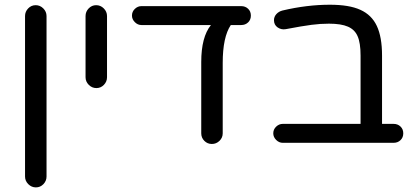

<svg xmlns="http://www.w3.org/2000/svg" viewBox="-20 -603 1751 812"><path d="M85.9 143.6V-535.2Q85.9 -553.7 99.1 -567.4Q112.3 -581.1 130.9 -581.1Q149.4 -581.1 163.1 -567.4Q176.8 -553.7 176.8 -535.2V143.6Q176.8 162.1 163.6 175.8Q150.4 189.5 131.8 189.5Q113.3 189.5 99.6 175.8Q85.9 162.1 85.9 143.6Z M341.8 -276.4V-535.2Q341.8 -553.7 355 -567.4Q368.2 -581.1 386.7 -581.1Q405.3 -581.1 418.9 -567.4Q432.6 -553.7 432.6 -535.2V-276.4Q432.6 -257.8 419.4 -244.1Q406.2 -230.5 387.7 -230.5Q369.1 -230.5 355.5 -244.1Q341.8 -257.8 341.8 -276.4Z M831.1 -39.1V-340.8Q831.1 -446.3 872.1 -497.1H578.1Q562.5 -497.1 550.3 -509.3Q538.1 -521.5 538.1 -537.1Q538.1 -553.7 550.3 -565.4Q562.5 -577.1 578.1 -577.1H1000Q1017.6 -577.1 1029.3 -565.9Q1041 -554.7 1041 -537.1Q1041 -519.5 1029.3 -508.3Q1017.6 -497.1 1000 -497.1H956.1Q921.9 -446.3 921.9 -336.9V-39.1Q921.9 -20.5 908.2 -7.3Q894.5 5.9 876 5.9Q857.4 5.9 844.2 -7.3Q831.1 -20.5 831.1 -39.1Z M1135.7 -39.1Q1135.7 -55.7 1147.9 -67.4Q1160.2 -79.1 1175.8 -79.1H1504.9V-368.2Q1504.9 -421.9 1492.2 -450.2Q1480.5 -477.5 1451.7 -490.2Q1422.9 -502.9 1371.1 -502.9Q1335 -502.9 1297.4 -498Q1259.8 -493.2 1187.5 -479.5Q1168.9 -476.6 1153.8 -487.3Q1138.7 -498 1138.7 -517.6Q1138.7 -532.2 1148.9 -543.5Q1159.2 -554.7 1174.8 -558.6Q1278.3 -583 1375 -583Q1457 -583 1503.9 -561.5Q1551.8 -540 1573.7 -493.2Q1595.7 -446.3 1595.7 -368.2V-79.1H1644.5Q1662.1 -79.1 1673.8 -67.9Q1685.5 -56.6 1685.5 -39.1Q1685.5 -21.5 1673.8 -10.3Q1662.1 1 1644.5 1H1175.8Q1160.2 1 1147.9 -11.2Q1135.7 -23.4 1135.7 -39.1Z"/></svg>

Font: jf-openhuninn-2.0
Style: Regular
Weight: 400
Designer: [Kosugi Maru]
Designed by MOTOYA      

[Varela Round]
Joe Prince (Latin component); Avraham Cornfeld (Hebrew component)
Foundry: justfont CO.,LTD.
Version: 2.0